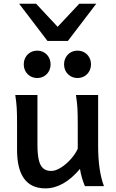

<svg xmlns="http://www.w3.org/2000/svg" viewBox="-20 -1017 632 1049"><path d="M417 -94.2Q327.1 12.2 228 12.2Q150.9 12.2 112.1 -40.5Q73.2 -93.3 73.2 -197.8V-341.8Q73.2 -393.1 71.5 -425Q69.8 -457 63.5 -498H184.6V-227.1Q184.6 -175.8 191.7 -144.3Q198.7 -112.8 215.3 -97.9Q231.9 -83 259.8 -83Q284.2 -83 313.7 -101.8Q343.3 -120.6 368.2 -149.2Q393.1 -177.7 404.8 -204.6V-341.8Q404.8 -394 403.1 -424.8Q401.4 -455.6 395 -498H516.1V-219.7Q516.1 -84.5 547.9 0H443.8Q435.5 -19.5 428 -44.9Q420.4 -70.3 417 -94.2ZM403.3 -740.2Q424.3 -740.2 441.2 -730.5Q458 -720.7 467.5 -703.6Q477.1 -686.5 477.1 -665.5Q477.1 -644.5 467.5 -627.4Q458 -610.4 441.2 -600.6Q424.3 -590.8 403.3 -590.8Q382.8 -590.8 366 -600.6Q349.1 -610.4 339.6 -627.4Q330.1 -644.5 330.1 -665.5Q330.1 -686.5 339.6 -703.6Q349.1 -720.7 366 -730.5Q382.8 -740.2 403.3 -740.2ZM183.1 -740.2Q204.1 -740.2 220.7 -730.5Q237.3 -720.7 246.8 -703.6Q256.3 -686.5 256.3 -665.5Q256.3 -644.5 246.8 -627.4Q237.3 -610.4 220.7 -600.6Q204.1 -590.8 183.1 -590.8Q162.6 -590.8 145.8 -600.6Q128.9 -610.4 119.4 -627.4Q109.9 -644.5 109.9 -665.5Q109.9 -686.5 119.4 -703.6Q128.9 -720.7 145.8 -730.5Q162.6 -740.2 183.1 -740.2ZM177.2 -996.6 294.9 -870.6 413.1 -996.6H505.9L351.1 -793.5H239.3L84.5 -996.6Z"/></svg>

Font: Lesson One Medium
Style: Regular
Weight: 500
Designer: But Ko, Victor Gaultney, Annie Olsen, Julie Remington, Don Collingsworth, Eric Hays, Becca Hirsbrunner
Version: Version 1.100